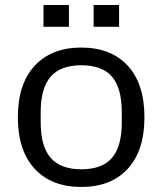

<svg xmlns="http://www.w3.org/2000/svg" viewBox="-20 -733 646 763"><path d="M303 10Q185 10 118 -62Q51 -134 51 -267Q51 -400 118 -472Q185 -544 303 -544Q421 -544 487.5 -472Q554 -400 554 -267Q554 -134 487.5 -62Q421 10 303 10ZM303.1 -60.3Q386 -60.3 425 -105.6Q464 -151 464 -247.1V-286.9Q464 -383 425 -428.4Q386 -473.7 303.1 -473.7Q221 -473.7 181.4 -428.4Q141.7 -383 141.7 -286.9V-247.1Q141.7 -151 181.4 -105.6Q221 -60.3 303.1 -60.3ZM152.8 -626.6V-713H253.9V-626.6ZM352.1 -626.6V-713H453.2V-626.6Z"/></svg>

Font: Mozilla Text ExtraLight
Style: Regular
Weight: 200
Designer: Studio DRAMA
Foundry: Studio DRAMA
Version: Version 1.000